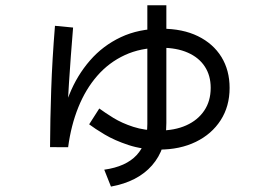

<svg xmlns="http://www.w3.org/2000/svg" viewBox="-20 -646 1040 724"><path d="M236.9 -90.8 168.7 -91.2Q169.2 -194.6 173.1 -308.2Q176.9 -421.8 187.3 -548.7L255.6 -542.1Q246.6 -433.2 240.1 -333.1Q233.6 -233.1 232.8 -134.3L204.2 -136.5Q212.3 -217 241.5 -289.5Q270.6 -361.9 319.3 -417.9Q367.9 -473.9 435.6 -505.8Q503.3 -537.7 589.5 -537.7Q668.8 -537.7 726.2 -509.7Q783.7 -481.6 814.8 -431.4Q845.8 -381.2 845.8 -314.3Q845.8 -245.2 812.1 -192.7Q778.3 -140.2 718.4 -111.1Q658.4 -81.9 579.9 -81.9Q516.6 -81.9 464.5 -99.1Q412.4 -116.3 374.8 -138.7Q337.2 -161.2 316.2 -177.2L354.4 -236.9Q375.7 -221.2 407.6 -201.4Q439.6 -181.7 482.7 -167.7Q525.7 -153.7 579.1 -153.7Q638.7 -153.7 682.3 -173.3Q726 -192.9 750.2 -229Q774.5 -265 774.5 -314.7Q774.5 -361.2 752.3 -395Q730.2 -428.9 688.3 -447.4Q646.4 -466 587.2 -466Q510.6 -466 450.6 -438.2Q390.6 -410.5 346.7 -360.1Q302.8 -309.7 275.3 -241.3Q247.7 -172.8 236.9 -90.8ZM398.4 57.6 373.1 -6.1Q454.9 -17.6 495.2 -61.1Q535.6 -104.5 535.6 -178.6V-626.2H607.3V-182.1Q607.3 -84.1 553.3 -22.4Q499.3 39.3 398.4 57.6Z"/></svg>

Font: Murecho Thin
Style: Regular
Weight: 100
Designer: Neil Summerour
Foundry: Positype
Version: Version 1.010